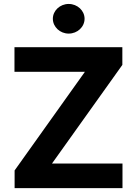

<svg xmlns="http://www.w3.org/2000/svg" viewBox="-20 -971 707 991"><path d="M55.4 0H612.2V-126.8H248.2L611.5 -636V-727.3H54.7V-600.5H418.3L55.4 -91.3ZM252.8 -874.3C252.8 -832 289.8 -797.6 334.5 -797.6C379.6 -797.6 416.5 -832 416.5 -874.3C416.5 -916.2 379.6 -950.6 334.5 -950.6C289.8 -950.6 252.8 -916.2 252.8 -874.3Z"/></svg>

Font: Magic Ui Pro
Style: Bold
Weight: 700
Designer: Stefan Endress, Andreas Faust
Version: Version 1.000;FEAKit 1.0